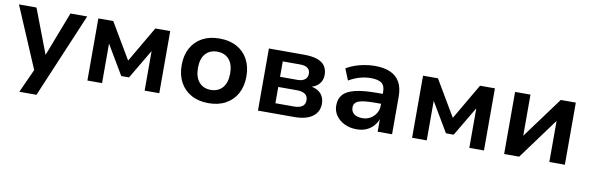

<svg xmlns="http://www.w3.org/2000/svg" viewBox="-48 -918 4633 1510"><g transform="rotate(10 2268.0 -163.0)"><path d="M131 180 235 -49V35L9 -496H149L290 -126H278L420 -496H554L268 180Z M643 0V-496H762L931 -210L1098 -496H1217V0H1100V-331H1109L961 -81H899L751 -331H760V0Z M1611 10Q1531 10 1473 -22Q1415 -54 1383.5 -112Q1352 -170 1352 -249Q1352 -327 1383.5 -385Q1415 -443 1473 -474.5Q1531 -506 1610 -506Q1690 -506 1748 -474.5Q1806 -443 1837.5 -385Q1869 -327 1869 -249Q1869 -170 1837.5 -112Q1806 -54 1748 -22Q1690 10 1611 10ZM1610 -96Q1670 -96 1704.5 -136Q1739 -176 1739 -249Q1739 -323 1704.5 -362Q1670 -401 1610 -401Q1551 -401 1516.5 -362Q1482 -323 1482 -249Q1482 -176 1516.5 -136Q1551 -96 1610 -96Z M2005 0V-496H2286Q2352 -496 2393.5 -481Q2435 -466 2454 -437Q2473 -408 2473 -367Q2473 -325 2448 -295.5Q2423 -266 2379 -256V-260Q2418 -254 2442.5 -237.5Q2467 -221 2479 -196Q2491 -171 2491 -139Q2491 -75 2440.5 -37.5Q2390 0 2295 0ZM2130 -81H2279Q2321 -81 2344 -97Q2367 -113 2367 -146Q2367 -179 2344 -195Q2321 -211 2279 -211H2130ZM2130 -292H2270Q2307 -292 2328 -308.5Q2349 -325 2349 -355Q2349 -385 2328 -400Q2307 -415 2270 -415H2130Z M2793 10Q2739 10 2696 -11Q2653 -32 2628.5 -67.5Q2604 -103 2604 -147Q2604 -202 2634.5 -235.5Q2665 -269 2731 -284.5Q2797 -300 2902 -300H2966V-221H2907Q2861 -221 2828 -218Q2795 -215 2774 -207.5Q2753 -200 2743 -187Q2733 -174 2733 -154Q2733 -120 2757.5 -102Q2782 -84 2824 -84Q2858 -84 2886.5 -100.5Q2915 -117 2932 -144.5Q2949 -172 2949 -205V-316Q2949 -366 2921.5 -386Q2894 -406 2836 -406Q2795 -406 2751.5 -394.5Q2708 -383 2661 -356L2624 -447Q2656 -466 2693 -479Q2730 -492 2771 -499Q2812 -506 2852 -506Q2923 -506 2973 -484.5Q3023 -463 3049.5 -417.5Q3076 -372 3076 -300V0H2961V-103H2962Q2950 -70 2927 -44.5Q2904 -19 2870.5 -4.5Q2837 10 2793 10Z M3236 0V-496H3355L3524 -210L3691 -496H3810V0H3693V-331H3702L3554 -81H3492L3344 -331H3353V0Z M3971 0V-496H4094V-154H4084L4336 -496H4456V0H4332V-343H4343L4091 0Z"/></g></svg>

Font: Nunito Sans 9pt
Style: Bold
Weight: 700
Version: Version 3.101;gftools[0.9.27]